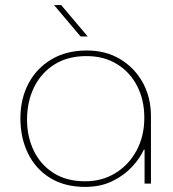

<svg xmlns="http://www.w3.org/2000/svg" viewBox="-20 -720 678 753"><path d="M314 13Q233 13 176 -22.5Q119 -58 89.5 -119Q60 -180 60 -256Q60 -332 91.5 -392Q123 -452 181.5 -487Q240 -522 321 -522Q395 -522 451.5 -488Q508 -454 540 -396Q572 -338 572 -264V0H547V-133H544Q530 -101 499 -67Q468 -33 421.5 -10Q375 13 314 13ZM314 -9Q380 -9 432.5 -41Q485 -73 515.5 -129.5Q546 -186 546 -258Q546 -328 518 -382.5Q490 -437 439 -468.5Q388 -500 319 -500Q246 -500 194 -467.5Q142 -435 114 -378.5Q86 -322 86 -250Q86 -184 112.5 -129Q139 -74 190 -41.5Q241 -9 314 -9ZM296 -577 192 -700H220L324 -577Z"/></svg>

Font: MuseoModerno Thin Thin
Style: Regular
Weight: 250
Version: Version 1.003